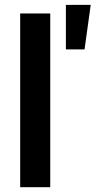

<svg xmlns="http://www.w3.org/2000/svg" viewBox="-20 -784 410 804"><path d="M190.4 -727.5V0H64.5V-727.5ZM255.9 -577.1V-763.7H359.9L334 -577.1Z"/></svg>

Font: Inter 18pt SemiBold
Style: Regular
Weight: 600
Designer: Rasmus Andersson
Foundry: rsms
Version: Version 4.001;git-66647c0bb